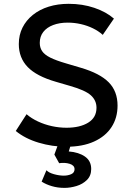

<svg xmlns="http://www.w3.org/2000/svg" viewBox="-20 -734 668 980"><path d="M319 15Q246.5 15 177.2 -5.8Q108 -26.5 60.5 -65.5L115.5 -151Q140.5 -129.5 173.8 -114Q207 -98.5 244.5 -90.2Q282 -82 319.5 -82Q388 -82 430.2 -108Q472.5 -134 472.5 -184Q472.5 -221.5 443.8 -247.5Q415 -273.5 337.5 -295.5L265.5 -316.5Q166.5 -345 121.2 -392Q76 -439 76 -509Q76 -555.5 94.8 -593Q113.5 -630.5 147.8 -658Q182 -685.5 228.5 -700Q275 -714.5 330.5 -714.5Q401 -714.5 461.5 -694Q522 -673.5 561.5 -639L504.5 -556Q483 -575.5 454.2 -589.5Q425.5 -603.5 392.5 -611Q359.5 -618.5 325.5 -618.5Q283.5 -618.5 251.2 -606.2Q219 -594 201 -571Q183 -548 183 -515Q183 -491 195 -473Q207 -455 236.2 -440.2Q265.5 -425.5 317 -410.5L393 -388Q490 -359.5 535 -313.8Q580 -268 580 -195Q580 -132.5 549.2 -85.2Q518.5 -38 460 -11.5Q401.5 15 319 15ZM309 225Q274.5 225 244.8 216.2Q215 207.5 192.5 193L217 135Q229.5 148 256 155.2Q282.5 162.5 305.5 162.5Q326.5 162.5 343.5 155Q360.5 147.5 360.5 129.5Q360.5 110 335.8 102.2Q311 94.5 282 99L257.5 55L285 -20H349L331 39Q382 43 413.8 65.2Q445.5 87.5 445.5 128.5Q445.5 163 423.8 184.5Q402 206 370.5 215.5Q339 225 309 225Z"/></svg>

Font: Geologica Cursive
Style: Regular
Weight: 400
Designer: Sindre Bremnes, Frode Helland
Foundry: Monokrom Skriftforlag AS
Version: Version 1.010;gftools[0.9.28]